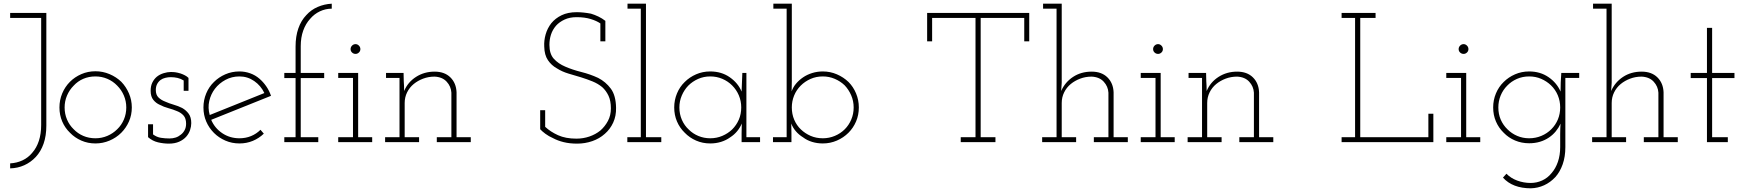

<svg xmlns="http://www.w3.org/2000/svg" viewBox="-20 -770 9450 1040"><path d="M174 80Q201 51 216 8.5Q231 -34 231 -90V-700H35V-673H203V-93Q203 -45 190.5 -7Q178 31 155 57Q133 84 102 98.5Q71 113 35 115V142Q76 141 111.5 125Q147 109 174 80Z M637 -51Q663 -77 678.5 -112Q694 -147 694 -188Q694 -228 678.5 -264Q663 -300 637 -327Q610 -353 573.5 -368.5Q537 -384 497 -384Q456 -384 420.5 -368.5Q385 -353 359 -327Q332 -300 317 -264Q302 -228 302 -188Q302 -147 317 -112Q332 -77 359 -51Q385 -24 420.5 -8.5Q456 7 497 7Q537 7 573.5 -8.5Q610 -24 637 -51ZM379 -70Q356 -92 343 -122.5Q330 -153 330 -188Q330 -222 343 -252.5Q356 -283 379 -306Q401 -330 431 -343Q461 -356 497 -356Q531 -356 561.5 -343Q592 -330 615 -306Q638 -283 651 -252.5Q664 -222 664 -188Q664 -153 651 -122.5Q638 -92 615 -70Q592 -47 561.5 -34Q531 -21 497 -21Q461 -21 431 -34Q401 -47 379 -70Z M989 -30Q1003 -46 1009.5 -65.5Q1016 -85 1016 -103Q1016 -135 1002 -154Q988 -173 967 -185Q945 -196 920.5 -203Q896 -210 874 -220Q853 -228 838.5 -242Q824 -256 824 -282Q824 -301 831 -314.5Q838 -328 850 -337Q861 -345 876 -348.5Q891 -352 904 -352Q924 -352 941.5 -348Q959 -344 975 -334V-278H1001V-348Q993 -356 981.5 -362Q970 -368 958 -372Q941 -377 930 -378.5Q919 -380 905 -380Q887 -380 866 -373.5Q845 -367 829 -354Q814 -341 805 -322.5Q796 -304 796 -278Q796 -247 810.5 -229Q825 -211 846 -202Q867 -191 892.5 -184Q918 -177 939 -168Q960 -160 974 -144.5Q988 -129 988 -100Q988 -80 980 -65Q972 -50 960 -41Q947 -30 931.5 -25Q916 -20 898 -20Q875 -20 852 -23.5Q829 -27 809 -42V-97H782V-27Q806 -6 836 1Q866 8 895 8Q927 8 950.5 -2.5Q974 -13 989 -30Z M1277 -356Q1321 -356 1357 -331Q1393 -306 1412 -266Q1338 -236 1264 -206.5Q1190 -177 1116 -147Q1105 -186 1113.5 -223Q1122 -260 1144 -289Q1167 -319 1201.5 -337.5Q1236 -356 1277 -356ZM1409 -46 1391 -67Q1369 -45 1340 -33Q1311 -21 1277 -21Q1225 -21 1184 -48.5Q1143 -76 1124 -121Q1206 -154 1286 -186Q1366 -218 1448 -251Q1438 -280 1421.5 -303.5Q1405 -327 1385 -344Q1363 -363 1335 -373Q1307 -383 1277 -383Q1236 -383 1200.5 -367.5Q1165 -352 1139 -326Q1112 -300 1097 -264Q1082 -228 1082 -188Q1082 -147 1097 -112Q1112 -77 1139 -50Q1165 -24 1200.5 -8.5Q1236 7 1277 7Q1316 7 1349.5 -7Q1383 -21 1409 -46Z M1704 0V-27H1609V-347H1736V-375H1609V-520Q1609 -567 1622.5 -604.5Q1636 -642 1660 -668Q1682 -694 1712.5 -708.5Q1743 -723 1777 -723V-750Q1737 -748 1701 -732.5Q1665 -717 1639 -688Q1611 -659 1596 -616Q1581 -573 1581 -518V-375H1520V-347H1581V-27H1520V0Z M1996 0V-27H1920V-375H1812V-348H1892V-27H1812V0ZM1932 -504Q1932 -515 1924 -523Q1916 -531 1906 -531Q1895 -531 1887 -523Q1879 -515 1879 -504Q1879 -493 1887 -485.5Q1895 -478 1906 -478Q1916 -478 1924 -485.5Q1932 -493 1932 -504Z M2250 0V-27H2172V-212Q2172 -243 2185 -269.5Q2198 -296 2221 -315Q2243 -333 2272 -344Q2301 -355 2334 -355Q2376 -353 2399.5 -327.5Q2423 -302 2425 -268V-27H2346V0H2530V-27H2453V-270Q2451 -320 2419.5 -351Q2388 -382 2334 -382Q2278 -382 2233.5 -353.5Q2189 -325 2169 -277Q2169 -293 2168.5 -304.5Q2168 -316 2167 -331L2166 -375H2071V-348H2144V-27H2066V0Z M3256 -45Q3285 -70 3301.5 -106Q3318 -142 3317 -186Q3316 -253 3288.5 -290Q3261 -327 3220 -348Q3177 -368 3129 -380Q3081 -392 3042 -409Q3004 -425 2980 -451.5Q2956 -478 2956 -527Q2956 -556 2964.5 -582.5Q2973 -609 2992 -631Q3010 -651 3038 -664Q3066 -677 3103 -677Q3147 -677 3179.5 -667Q3212 -657 3232 -643V-546H3259V-657Q3241 -671 3221 -680.5Q3201 -690 3181 -696Q3160 -700 3140.5 -702Q3121 -704 3104 -704Q3056 -704 3022 -687.5Q2988 -671 2966 -644Q2945 -617 2935.5 -583.5Q2926 -550 2928 -517Q2929 -472 2948 -444Q2967 -416 2996 -400Q3024 -382 3059 -371.5Q3094 -361 3128 -351Q3160 -341 3189.5 -329Q3219 -317 3242 -298Q3263 -279 3276 -251.5Q3289 -224 3289 -183Q3289 -145 3273 -115Q3257 -85 3232 -63Q3206 -42 3172.5 -30.5Q3139 -19 3102 -19Q3044 -19 3003 -37.5Q2962 -56 2933 -83V-173H2906V-70Q2916 -59 2934 -45.5Q2952 -32 2977 -21Q3001 -8 3033.5 0Q3066 8 3106 8Q3149 8 3188 -5.5Q3227 -19 3256 -45Z M3562 0V-27H3479V-750H3379V-723H3451V-27H3378V0Z M4097 0V-27H4023V-375H4001Q4000 -349 3999 -324Q3998 -299 3997 -274Q3978 -320 3933 -351.5Q3888 -383 3827 -383Q3786 -383 3750.5 -367.5Q3715 -352 3689 -326Q3662 -300 3647 -264Q3632 -228 3632 -188Q3632 -147 3647 -112Q3662 -77 3689 -51Q3715 -24 3750.5 -8.5Q3786 7 3827 7Q3858 7 3885.5 -1.5Q3913 -10 3935 -26Q3957 -40 3973 -59.5Q3989 -79 3998 -101Q3998 -87 3997.5 -74Q3997 -61 3997 -47V0ZM3827 -356Q3862 -356 3892.5 -343Q3923 -330 3946 -307Q3969 -284 3982 -253.5Q3995 -223 3995 -188Q3995 -152 3982 -122Q3969 -92 3946 -69Q3923 -47 3892.5 -34Q3862 -21 3827 -21Q3793 -21 3763 -33.5Q3733 -46 3711 -68Q3687 -90 3673.5 -121Q3660 -152 3660 -188Q3660 -222 3673 -252.5Q3686 -283 3708 -306Q3731 -329 3761.5 -342.5Q3792 -356 3827 -356Z M4167 0H4267V-47Q4267 -61 4266.5 -74Q4266 -87 4266 -101Q4274 -79 4290.5 -59.5Q4307 -40 4330 -26Q4351 -10 4378.5 -1.5Q4406 7 4437 7Q4477 7 4513 -8.5Q4549 -24 4576 -51Q4602 -77 4617 -112Q4632 -147 4632 -188Q4632 -228 4617 -264Q4602 -300 4576 -326Q4549 -352 4513 -367.5Q4477 -383 4437 -383Q4407 -383 4379.5 -374.5Q4352 -366 4330 -351Q4308 -336 4292 -317Q4276 -298 4268 -275Q4268 -293 4268.5 -302.5Q4269 -312 4269 -329V-750H4169V-723H4241V-27H4167ZM4437 -356Q4471 -356 4501.5 -343Q4532 -330 4555 -308Q4577 -285 4590.5 -254Q4604 -223 4604 -188Q4604 -153 4591 -122.5Q4578 -92 4556 -70Q4533 -47 4502 -34Q4471 -21 4437 -21Q4401 -21 4371 -34Q4341 -47 4318 -69Q4295 -91 4282 -121.5Q4269 -152 4269 -188Q4269 -222 4281.5 -252.5Q4294 -283 4317 -306Q4340 -329 4370.5 -342.5Q4401 -356 4437 -356Z M5372 0V-27H5292V-673H5528V-546H5555V-700H5002V-546H5029V-673H5264V-27H5184V0Z M5809 0V-27H5731V-212Q5731 -243 5744 -269.5Q5757 -296 5780 -315Q5802 -333 5831 -344Q5860 -355 5893 -355Q5935 -353 5958.5 -327.5Q5982 -302 5984 -268V-27H5905V0H6089V-27H6012V-270Q6010 -320 5978.5 -351Q5947 -382 5893 -382Q5836 -382 5792.5 -353.5Q5749 -325 5728 -277L5731 -322V-750H5630V-723H5703V-27H5625V0Z M6343 0V-27H6267V-375H6159V-348H6239V-27H6159V0ZM6279 -504Q6279 -515 6271 -523Q6263 -531 6253 -531Q6242 -531 6234 -523Q6226 -515 6226 -504Q6226 -493 6234 -485.5Q6242 -478 6253 -478Q6263 -478 6271 -485.5Q6279 -493 6279 -504Z M6597 0V-27H6519V-212Q6519 -243 6532 -269.5Q6545 -296 6568 -315Q6590 -333 6619 -344Q6648 -355 6681 -355Q6723 -353 6746.5 -327.5Q6770 -302 6772 -268V-27H6693V0H6877V-27H6800V-270Q6798 -320 6766.5 -351Q6735 -382 6681 -382Q6625 -382 6580.5 -353.5Q6536 -325 6516 -277Q6516 -293 6515.5 -304.5Q6515 -316 6514 -331L6513 -375H6418V-348H6491V-27H6413V0Z M7744 0V-154H7717V-27H7348V-673H7431V-700H7247V-673H7320V-27H7247V0Z M7998 0V-27H7922V-375H7814V-348H7894V-27H7814V0ZM7934 -504Q7934 -515 7926 -523Q7918 -531 7908 -531Q7897 -531 7889 -523Q7881 -515 7881 -504Q7881 -493 7889 -485.5Q7897 -478 7908 -478Q7918 -478 7926 -485.5Q7934 -493 7934 -504Z M8121 192Q8147 221 8185 235.5Q8223 250 8272 250Q8310 249 8344 233.5Q8378 218 8405 189Q8430 161 8444.5 120Q8459 79 8459 27V-348H8534V-375H8437Q8435 -349 8434 -324Q8433 -299 8433 -274Q8413 -321 8368 -352Q8323 -383 8263 -383Q8222 -383 8186.5 -367.5Q8151 -352 8125 -326Q8098 -300 8083 -264Q8068 -228 8068 -188Q8068 -147 8083 -112Q8098 -77 8125 -51Q8151 -24 8186.5 -9Q8222 6 8263 6Q8294 6 8321 -2Q8348 -10 8370 -25Q8391 -39 8407 -58.5Q8423 -78 8433 -100Q8432 -86 8431.5 -72.5Q8431 -59 8431 -45V27Q8431 71 8418.5 107Q8406 143 8384 168Q8363 194 8333.5 207.5Q8304 221 8271 221Q8233 221 8198 208Q8163 195 8140 171ZM8263 -356Q8298 -356 8328 -343Q8358 -330 8381 -308Q8405 -285 8418 -254Q8431 -223 8431 -188Q8431 -153 8418.5 -123Q8406 -93 8383 -70Q8360 -47 8329 -34Q8298 -21 8263 -21Q8228 -21 8198 -34Q8168 -47 8146 -69Q8122 -92 8109 -122Q8096 -152 8096 -188Q8096 -222 8108.5 -252.5Q8121 -283 8144 -306Q8166 -329 8196.5 -342.5Q8227 -356 8263 -356Z M8788 0V-27H8710V-212Q8710 -243 8723 -269.5Q8736 -296 8759 -315Q8781 -333 8810 -344Q8839 -355 8872 -355Q8914 -353 8937.5 -327.5Q8961 -302 8963 -268V-27H8884V0H9068V-27H8991V-270Q8989 -320 8957.5 -351Q8926 -382 8872 -382Q8815 -382 8771.5 -353.5Q8728 -325 8707 -277L8710 -322V-750H8609V-723H8682V-27H8604V0Z M9339 0V-27H9254V-347H9375V-375H9254V-619H9226V-375H9138V-347H9226V0Z"/></svg>

Font: Josefin Slab Thin Light
Style: Regular
Weight: 300
Version: Version 2.000